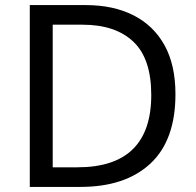

<svg xmlns="http://www.w3.org/2000/svg" viewBox="-20 -734 770 754"><path d="M669 -364Q669 -183 570.5 -91.5Q472 0 296 0H97V-714H317Q425 -714 504 -674Q583 -634 626 -556.5Q669 -479 669 -364ZM574 -361Q574 -504 503.5 -570.5Q433 -637 304 -637H187V-77H284Q574 -77 574 -361Z"/></svg>

Font: Noto Sans Ethiopic
Style: Regular
Weight: 400
Designer: Monotype Design Team
Foundry: Monotype Imaging Inc.
Version: Version 2.102; ttfautohint (v1.8.4.7-5d5b)